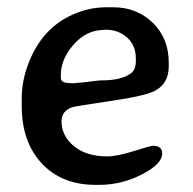

<svg xmlns="http://www.w3.org/2000/svg" viewBox="-20 -504 533 530"><path d="M147.9 -296.9V-289.1Q147.9 -274.4 174.8 -274.4H186.5L189.5 -274.9L213.4 -276.9Q251 -282.2 262.2 -282.2Q315.4 -282.2 342.3 -302.2Q355 -312 355 -336.9V-342.3Q355 -378.9 330.8 -400.4Q306.6 -421.9 272.9 -421.9H269.5L266.6 -421.4Q219.2 -421.4 183.6 -381.3Q147.9 -341.3 147.9 -296.9ZM254.4 6.3H243.7Q150.4 6.3 95.2 -53Q40 -112.3 40 -211.4V-232.9Q40 -280.3 58.6 -329.1Q96.2 -426.8 181.2 -463.9Q226.1 -483.9 272.5 -483.9H293.5Q357.4 -483.9 401.6 -441.2Q445.8 -398.4 445.8 -331.1V-321.3Q445.8 -273.4 407.7 -253.4Q381.3 -239.3 284.7 -225.1Q188 -210.9 179.2 -208Q149.9 -197.8 149.9 -168.9Q149.9 -128.9 184.1 -100.6Q218.3 -72.3 275.9 -72.3Q302.7 -72.3 349.1 -86.9Q395.5 -101.6 402.8 -101.6Q427.7 -101.6 427.7 -80.1Q427.7 -51.3 371.6 -22.5Q315.4 6.3 254.4 6.3Z"/></svg>

Font: Averia Gruesa Libre
Style: Regular
Weight: 500
Italic angle: -1.70001°
Version: Version 1.001